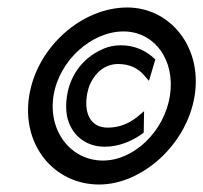

<svg xmlns="http://www.w3.org/2000/svg" viewBox="-20 -482 543 513"><path d="M58 -226C37 -95 124 11 245 11C359 11 479 -95 500 -226C521 -357 434 -462 320 -462C199 -462 79 -357 58 -226ZM123 -226C138 -321 225 -398 310 -398C393 -398 449 -321 434 -226C419 -131 338 -53 255 -53C170 -53 108 -131 123 -226ZM159 -226C156 -206 156 -189 159 -172C169 -124 206 -90 260 -90C299 -90 335 -106 362 -126L364 -128L365 -185L346 -169C324 -152 299 -141 268 -141C258 -141 247 -143 240 -147C218 -158 206 -186 212 -226C214 -238 217 -250 222 -260C236 -289 261 -311 296 -311C327 -311 349 -299 364 -282L378 -266L395 -323L393 -325C372 -345 342 -361 303 -361C287 -361 270 -358 255 -351C210 -332 169 -290 159 -226Z"/></svg>

Font: Charger Sport
Style: SeBdNrwObl
Weight: 600
Designer: Jasper
Foundry: Cannot Into Space Fonts
Version: Version 1.1